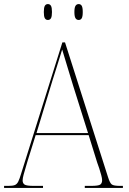

<svg xmlns="http://www.w3.org/2000/svg" viewBox="-23 -922 634 942"><path d="M-3 0V-10H18Q39 -10 49.5 -14Q60 -18 66.5 -31Q73 -44 81 -71L283 -714H296L507 -53Q516 -24 525.5 -17Q535 -10 566 -10H580V0H393V-10H424Q460 -10 469 -16.5Q478 -23 478 -38Q478 -47 473.5 -63.5Q469 -80 463.5 -97Q458 -114 454 -124L412 -259H152L112 -131Q109 -120 103.5 -102Q98 -84 93 -65.5Q88 -47 88 -37Q88 -23 97.5 -16.5Q107 -10 142 -10H188V0ZM156 -269H409L336 -501Q321 -552 306 -599.5Q291 -647 282 -679Q277 -664 269 -637Q261 -610 251.5 -581Q242 -552 235 -529ZM363 -824Q353 -824 347.5 -832.5Q342 -841 342 -863Q342 -885 347.5 -893.5Q353 -902 363 -902Q373 -902 378 -893.5Q383 -885 383 -863Q383 -841 378 -832.5Q373 -824 363 -824ZM212 -824Q202 -824 197 -832.5Q192 -841 192 -863Q192 -885 197 -893.5Q202 -902 212 -902Q222 -902 227 -893.5Q232 -885 232 -863Q232 -841 227 -832.5Q222 -824 212 -824Z"/></svg>

Font: Noto Serif Display SemiCondensed Thin
Style: Regular
Weight: 100
Width: 4
Designer: Monotype Design Team
Foundry: Monotype Imaging Inc.
Version: Version 2.009